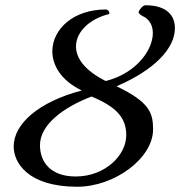

<svg xmlns="http://www.w3.org/2000/svg" viewBox="-20 -696 685 730"><path d="M274 14C415 14 562 -94 562 -204C562 -266 549 -308 423 -368C568 -430 644 -512 645 -587C646 -637 614 -676 533 -676C523 -676 510 -660 507 -650C506 -647 513 -639 524 -634C606 -595 549 -430 382 -388C300 -429 268 -477 269 -521C270 -577 323 -625 393 -642C401 -644 392 -660 383 -660C258 -660 181 -585 179 -504C178 -448 212 -390 291 -352C127 -309 32 -225 32 -139C32 -80 83 14 274 14ZM268 -25C171 -25 132 -81 132 -144C132 -222 221 -288 328 -329C422 -290 460 -249 460 -182C460 -105 379 -25 268 -25Z"/></svg>

Font: EB Garamond
Style: Italic
Weight: 400
Italic angle: -17.2°
Designer: Georg Duffner and Octavio Pardo
Foundry: Georg Duffner
Version: Version 1.000;PS 001.000;hotconv 1.0.88;makeotf.lib2.5.64775